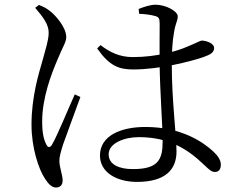

<svg xmlns="http://www.w3.org/2000/svg" viewBox="-20 -773 1040 829"><path d="M571.6 12.4C694.8 12.4 742.1 -41.8 742.1 -118.3C742.1 -187.9 721.7 -339.4 721.7 -493.2C721.7 -548.1 724.6 -597.6 731.2 -632C738 -675.9 747.4 -681.9 747.4 -702.4C747.4 -725.5 694.4 -752.7 651.5 -752.7C629.6 -752.7 599.5 -742.8 578.6 -734.3L580.8 -713.4C607.8 -712.3 632.4 -708.9 650.7 -703.6C664.9 -699.6 669.4 -693.8 669.4 -670.9C669.4 -636.8 668.4 -544.1 669.2 -494.4C670.8 -378.4 682.3 -224.5 682.3 -163.9C682.3 -83.4 663.2 -42.9 553.6 -42.9C494.4 -42.9 449.1 -62.2 449.1 -107.1C449.1 -154.7 517 -180.9 578.7 -180.9C711.4 -180.9 790.7 -128.7 862.4 -60.2C881.3 -42.2 892.8 -30.5 907.9 -30.5C924.9 -30.5 933.5 -42.4 933.5 -62.1C933.5 -80.8 921.7 -99.8 901.9 -118.1C857.2 -159.6 763.8 -224.8 607.6 -224.8C499.7 -224.8 411.6 -186.1 411.6 -101.4C411.6 -29 483 12.4 571.6 12.4ZM221.6 36.7C240.3 36.7 250.5 25.2 250.5 6.2C250.5 -18.3 236.4 -49.4 236.4 -79.7C236.4 -96.2 242.5 -117.2 252.1 -148.6C265 -185.4 308.1 -301.6 327.1 -354.2L302.9 -365.6C279.6 -314.8 225.1 -181.4 204 -147.6C195.6 -134 186.9 -135.8 180.7 -147.8C169.6 -168.3 162.1 -196.2 162.1 -248.6C162.1 -352.9 203.1 -456.1 227.1 -512.9C251.5 -572.6 266.1 -591.1 266.1 -612.6C266.1 -655.4 219.6 -706.1 199.4 -722.4C180.8 -737.8 170.6 -742.3 148.2 -751.7L131.8 -739.3C167 -698.5 191 -666.3 190.2 -630.3C189.4 -597.5 177.3 -562.4 164.3 -514.2C146.9 -454.2 116 -354.4 116 -234.7C116 -134.1 147.4 -41.2 174.4 -1.2C188.5 20.9 203.9 36.7 221.6 36.7ZM555.7 -473.1C668.6 -473.1 804.7 -507.9 858.4 -526.5C890.8 -538.2 904.3 -546.8 904.3 -566.1C904.3 -585.7 872.5 -597 852.2 -597.8C843.3 -597.8 829.8 -587.8 787.8 -571.3C748.9 -553.9 659.1 -526.5 553.6 -526.5C496.7 -526.5 454.1 -547.4 414.1 -578.2L399.4 -563.9C453.5 -487 494.5 -473.1 555.7 -473.1Z"/></svg>

Font: Source Han Serif CN VF
Style: Regular
Weight: 250
Designer: Ryoko NISHIZUKA 西塚涼子 (kana & ideographs); Frank Grießhammer (Latin, Greek & Cyrillic); Wenlong ZHANG 张文龙 (bopomofo); San
Foundry: Adobe
Version: Version 2.002;hotconv 1.1.0;makeotfexe 2.6.0